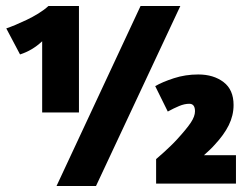

<svg xmlns="http://www.w3.org/2000/svg" viewBox="-20 -614 834 642"><path d="M450 -594H583L301 8H169ZM244 -594V-238H121V-476Q88 -445 47 -432L1 -519Q13 -523 31 -530.5Q49 -538 69 -547.5Q89 -557 108.5 -569Q128 -581 142 -594ZM499 -326Q523 -340 561.5 -352.5Q600 -365 643 -365Q694 -365 727.5 -339.5Q761 -314 761 -263Q761 -228 745 -195.5Q729 -163 697 -129Q691 -122 682 -113.5Q673 -105 662 -95H769V0H502V-82Q515 -93 527 -104Q538 -114 550 -125.5Q562 -137 572 -148Q604 -183 618 -204Q632 -225 632 -242Q632 -267 613 -267Q597 -267 579 -259.5Q561 -252 541 -241Z"/></svg>

Font: Amaranth
Style: Bold
Weight: 700
Designer: Gesine Todt
Foundry: Gesine Todt
Version: Version 1.001